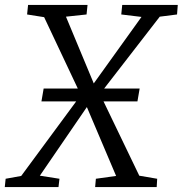

<svg xmlns="http://www.w3.org/2000/svg" viewBox="-50 -763 746 783"><path d="M-30.5 0 -27 -34 36.5 -45.5 281 -377 332.5 -423 527 -694 444.5 -704 448.5 -743H675L672 -704L601.5 -695L357 -379L305 -327.5L112.5 -46.5L192.5 -34L188.5 0ZM338 0 341 -34 423.5 -45.5 304 -327 280 -375 130 -693 60.5 -704 64.5 -743H307L303 -704L219 -695L332.5 -422.5L357.5 -380L518 -46.5L591 -34L589 0ZM119 -349.5 128 -402H519.5L510.5 -349.5Z"/></svg>

Font: Merriweather 24pt Light
Style: Italic
Weight: 300
Italic angle: -7.8°
Version: Version 2.101